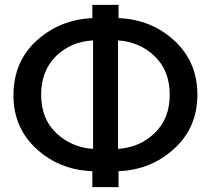

<svg xmlns="http://www.w3.org/2000/svg" viewBox="-20 -764 862 784"><path d="M357 0V-65Q222 -70 128 -157Q34 -244 35 -377Q36 -514 130.5 -599Q225 -684 357 -690V-744H464V-690Q597 -685 691.5 -598.5Q786 -512 786 -377Q786 -243 691 -156.5Q596 -70 464 -65V0ZM360 -156V-599Q269 -594 208.5 -534.5Q148 -475 148 -377Q148 -279 210 -220.5Q272 -162 360 -156ZM462 -156Q551 -162 612 -221Q673 -280 673 -377Q673 -475 612 -534Q551 -593 462 -599Z"/></svg>

Font: Raleway-v4020 SemiBold
Style: Regular
Weight: 600
Designer: Matt McInerney, Pablo Impallari, Rodrigo Fuenzalida
Foundry: Matt McInerney, Pablo Impallari, Rodrigo Fuenzalida
Version: Version 4.020;PS 004.020;hotconv 1.0.88;makeotf.lib2.5.64775